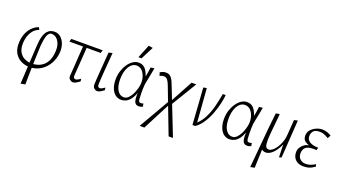

<svg xmlns="http://www.w3.org/2000/svg" viewBox="-67 -1321 3896 2189"><g transform="rotate(20 1881.0 -226.0)"><path d="M222 227 249 -247Q253 -318 266.5 -360.5Q280 -403 300 -425Q320 -447 342.5 -454.5Q365 -462 387 -462Q428 -462 459.5 -436Q491 -410 508.5 -364.5Q526 -319 522 -258Q517 -186 482 -123.5Q447 -61 387.5 -23Q328 15 250 15Q196 15 147 -9.5Q98 -34 69.5 -85Q41 -136 46 -217Q52 -306 93 -366Q134 -426 198 -450L214 -422Q159 -403 127.5 -350.5Q96 -298 91 -230Q86 -156 111 -112Q136 -68 177.5 -49.5Q219 -31 261 -31Q296 -31 331.5 -41.5Q367 -52 397.5 -76.5Q428 -101 448 -143.5Q468 -186 472 -251Q476 -306 461.5 -345.5Q447 -385 421 -406.5Q395 -428 363 -428Q332 -428 314.5 -389Q297 -350 289 -250Q288 -221 286 -174Q284 -127 282.5 -72Q281 -17 279.5 38.5Q278 94 277.5 141Q277 188 277 217Z M776 9Q758 9 739 -6Q720 -21 722 -52Q727 -113 729.5 -151Q732 -189 733.5 -215Q735 -241 736.5 -267Q738 -293 741 -331Q744 -369 748 -430L793 -440Q789 -378 784.5 -316.5Q780 -255 776 -193Q772 -131 767 -69Q766 -47 775.5 -40Q785 -33 795 -33Q804 -33 820 -41Q836 -49 853 -62L857 -31Q829 -10 811 -0.5Q793 9 776 9ZM581 -414 592 -450H972L961 -414Z M1070 9Q1052 9 1034 -6Q1016 -21 1016 -52Q1016 -72 1019 -116.5Q1022 -161 1026.5 -219Q1031 -277 1035.5 -337.5Q1040 -398 1044 -449L1089 -459Q1085 -408 1080 -349Q1075 -290 1071 -234Q1067 -178 1064 -134Q1061 -90 1061 -69Q1061 -47 1070 -40Q1079 -33 1089 -33Q1098 -33 1114 -41Q1130 -49 1147 -62L1151 -31Q1123 -10 1105 -0.5Q1087 9 1070 9Z M1362 9Q1320 9 1289 -15.5Q1258 -40 1241 -85Q1224 -130 1224 -190Q1224 -245 1240 -293.5Q1256 -342 1282 -379.5Q1308 -417 1340.5 -438Q1373 -459 1406 -459Q1446 -459 1470.5 -441Q1495 -423 1510 -395Q1525 -367 1535 -338Q1538 -355 1544 -390Q1550 -425 1553 -453L1597 -459Q1590 -421 1580 -368.5Q1570 -316 1557 -253Q1552 -195 1553 -143.5Q1554 -92 1556 -70Q1557 -56 1562.5 -44.5Q1568 -33 1587 -33Q1592 -33 1602 -35Q1612 -37 1616 -39L1623 -3Q1616 1 1603 5Q1590 9 1574 9Q1537 9 1523.5 -23Q1510 -55 1514 -131Q1494 -76 1468.5 -45.5Q1443 -15 1415.5 -3Q1388 9 1362 9ZM1379 -29Q1409 -29 1432 -51Q1455 -73 1472 -105.5Q1489 -138 1498.5 -171.5Q1508 -205 1511 -227Q1517 -274 1504.5 -318.5Q1492 -363 1464.5 -391.5Q1437 -420 1396 -420Q1360 -420 1332 -393Q1304 -366 1288 -318Q1272 -270 1272 -208Q1272 -123 1302 -76Q1332 -29 1379 -29ZM1382 -516 1448 -679 1499 -671 1420 -516Z M2014 215 1806 -329Q1792 -367 1775 -389Q1758 -411 1732 -411Q1723 -411 1709.5 -408.5Q1696 -406 1682 -396L1668 -437Q1681 -445 1698 -452Q1715 -459 1739 -459Q1776 -459 1799 -435.5Q1822 -412 1844 -353L2067 215ZM1663 215 1880 -161 1899 -131 1720 215ZM1912 -126 1893 -158 2051 -450H2108Z M2225 0 2195 -444 2235 -452 2266 -45Q2318 -94 2349.5 -161Q2381 -228 2399 -303Q2417 -378 2430 -450H2465Q2461 -404 2446.5 -340.5Q2432 -277 2406.5 -211Q2381 -145 2344 -89Q2307 -33 2259 0Z M2677 9Q2635 9 2604 -15.5Q2573 -40 2556 -85Q2539 -130 2539 -190Q2539 -245 2555 -293.5Q2571 -342 2597 -379.5Q2623 -417 2655.5 -438Q2688 -459 2721 -459Q2761 -459 2785.5 -441Q2810 -423 2825 -395Q2840 -367 2850 -338Q2853 -355 2859 -390Q2865 -425 2868 -453L2912 -459Q2905 -421 2895 -368.5Q2885 -316 2872 -253Q2867 -195 2868 -143.5Q2869 -92 2871 -70Q2872 -56 2877.5 -44.5Q2883 -33 2902 -33Q2907 -33 2917 -35Q2927 -37 2931 -39L2938 -3Q2931 1 2918 5Q2905 9 2889 9Q2852 9 2838.5 -23Q2825 -55 2829 -131Q2809 -76 2783.5 -45.5Q2758 -15 2730.5 -3Q2703 9 2677 9ZM2694 -29Q2724 -29 2747 -51Q2770 -73 2787 -105.5Q2804 -138 2813.5 -171.5Q2823 -205 2826 -227Q2832 -274 2819.5 -318.5Q2807 -363 2779.5 -391.5Q2752 -420 2711 -420Q2675 -420 2647 -393Q2619 -366 2603 -318Q2587 -270 2587 -208Q2587 -123 2617 -76Q2647 -29 2694 -29Z M3008 225 3054 -279 3067 -10 3059 215ZM3278 9 3274 -146Q3239 -69 3197.5 -30Q3156 9 3117 9Q3077 9 3059 -19.5Q3041 -48 3041 -103Q3041 -127 3043.5 -164Q3046 -201 3050.5 -244Q3055 -287 3059.5 -328.5Q3064 -370 3067.5 -402.5Q3071 -435 3073 -450L3118 -457Q3117 -443 3114 -411Q3111 -379 3107 -339Q3103 -299 3099 -258.5Q3095 -218 3092.5 -184.5Q3090 -151 3090 -133Q3090 -76 3100.5 -55Q3111 -34 3141 -34Q3155 -34 3177 -49.5Q3199 -65 3221 -95Q3243 -125 3260 -169Q3277 -213 3281 -270L3294 -449L3337 -459L3307 0Z M3572 11Q3533 11 3503.5 -4Q3474 -19 3457.5 -47Q3441 -75 3441 -115Q3441 -145 3457 -171.5Q3473 -198 3498.5 -215.5Q3524 -233 3554 -236Q3525 -244 3500 -264Q3475 -284 3475 -328Q3475 -369 3501 -398Q3527 -427 3564 -443Q3601 -459 3635 -459Q3670 -459 3701 -447Q3732 -435 3746 -425L3726 -387Q3713 -394 3683.5 -409Q3654 -424 3616 -424Q3563 -424 3541.5 -399.5Q3520 -375 3520 -337Q3520 -295 3555.5 -271.5Q3591 -248 3661 -247L3652 -214Q3646 -215 3641 -215.5Q3636 -216 3630.5 -216Q3625 -216 3616 -216Q3547 -216 3520 -190Q3493 -164 3493 -119Q3493 -73 3520.5 -49Q3548 -25 3588 -25Q3623 -25 3648 -35Q3673 -45 3702 -62L3710 -35Q3697 -27 3680 -16Q3663 -5 3637 3Q3611 11 3572 11Z"/></g></svg>

Font: Ancizar Sans Thin
Style: Italic
Weight: 100
Italic angle: -4°
Designer: Cesar Puertas, Viviana Monsalve, Julian Moncada, Julian Prieto, Jose Castro, Mariel Hernandez, Felipe Aragon, Sara Alarc
Version: Version 8.100